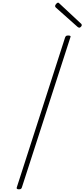

<svg xmlns="http://www.w3.org/2000/svg" viewBox="-20 -1394 628 1428"><path d="M121 14Q110 14 106 10Q102 6 105 -1L464 -1115Q467 -1123 471.5 -1126.5Q476 -1130 488 -1130Q499 -1130 503 -1126.5Q507 -1123 503 -1115L143 -1Q141 6 136.5 10Q132 14 121 14ZM570 -1188Q567 -1188 564.5 -1189.5Q562 -1191 558 -1193L394 -1339Q391 -1343 390.5 -1345Q390 -1347 390 -1349Q390 -1354 393.5 -1359.5Q397 -1365 402 -1369.5Q407 -1374 412 -1374Q416 -1374 418 -1371.5Q420 -1369 424 -1366L585 -1216Q587 -1214 587.5 -1211Q588 -1208 588 -1206Q588 -1201 581.5 -1194.5Q575 -1188 570 -1188Z"/></svg>

Font: Playwrite CU Thin
Style: Regular
Weight: 250
Designer: Veronika Burian, José Scaglione
Foundry: TypeTogether
Version: Version 1.002